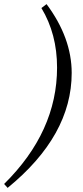

<svg xmlns="http://www.w3.org/2000/svg" viewBox="-78 -814 402 932"><path d="M-58 79Q199 -175 199 -486Q199 -649 123 -775L148 -794Q270 -630 270 -460Q270 -156 -41 98Z"/></svg>

Font: GFS BodoniClassic
Style: Regular
Weight: 400
Designer: George D. Matthiopoulos
Foundry: George D. Matthiopoulos
Version: Macromedia Fontographer 4.1.5 140901